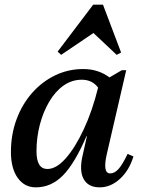

<svg xmlns="http://www.w3.org/2000/svg" viewBox="-20 -793 617 826"><path d="M134 13Q85 13 56 -28Q27 -69 27 -139Q27 -214 51 -279Q75 -344 117.5 -392.5Q160 -441 216.5 -468.5Q273 -496 338 -496Q403 -496 451 -460L504 -491H523L439 -128Q421 -47 454 -47Q473 -47 490 -66Q507 -85 529 -131L554 -120Q536 -60 496 -23.5Q456 13 409 13Q359 13 339.5 -23.5Q320 -60 336 -127L354 -207H352Q301 -89 250.5 -38Q200 13 134 13ZM137 -142Q137 -66 184 -66Q222 -66 262.5 -111.5Q303 -157 340 -236Q377 -315 402 -416Q377 -450 332 -450Q289 -450 253.5 -425Q218 -400 192 -356Q166 -312 151.5 -257Q137 -202 137 -142ZM243 -557 228 -571 381 -773H423L501 -567L482 -557L382 -651Z"/></svg>

Font: Platypi
Style: Italic
Weight: 400
Italic angle: -13°
Designer: David Sargent
Foundry: Bolt Cutter Type
Version: Version 1.200; ttfautohint (v1.8.4.7-5d5b)